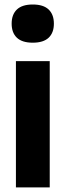

<svg xmlns="http://www.w3.org/2000/svg" viewBox="-20 -812 284 832"><path d="M49 0V-547H195.5V0ZM30.5 -709.5Q30.5 -749 53.2 -770.8Q76 -792.5 122 -792.5Q168 -792.5 190.8 -770.8Q213.5 -749 213.5 -709.5Q213.5 -670 190.8 -648.5Q168 -627 122 -627Q76 -627 53.2 -648.5Q30.5 -670 30.5 -709.5Z"/></svg>

Font: Encode Sans Condensed
Style: Bold
Weight: 700
Width: 3
Designer: Multiple Designers
Foundry: Impallari Type
Version: Version 2.000